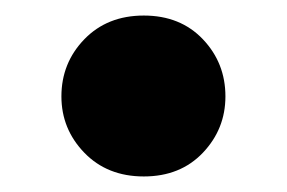

<svg xmlns="http://www.w3.org/2000/svg" viewBox="-20 -400 369 247"><path d="M59 -276Q59 -234 88.5 -203.5Q118 -173 165 -173Q212 -173 241 -203.5Q270 -234 270 -276Q270 -319 241 -349.5Q212 -380 165 -380Q118 -380 88.5 -349.5Q59 -319 59 -276Z"/></svg>

Font: Jost ExtraBold
Style: Regular
Weight: 800
Version: Version 3.710